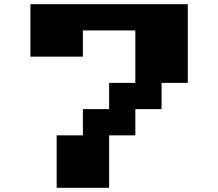

<svg xmlns="http://www.w3.org/2000/svg" viewBox="-20 -895 1040 915"><path d="M125 -875H875V-500H750V-375H625V-250H500V0H250V-250H375V-375H500V-500H625V-750H375V-625H125Z"/></svg>

Font: Dogica Pixel
Style: Bold
Weight: 700
Designer: Roberto Mocci
Version: Version 001.000